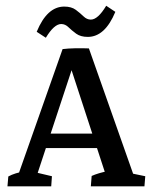

<svg xmlns="http://www.w3.org/2000/svg" viewBox="-20 -657 535 677"><path d="M293.5 -486.3 452.6 -35.2 428.7 -48.8 492.2 -35.6 489.3 0H300.3L303.2 -36.6Q326.2 -46.9 360.4 -53.7L353 -40L218.3 -452.6L200.7 -483.9Q220.2 -486.3 245.1 -486.8Q270 -487.3 293.5 -486.3ZM256.8 -483.4 108.9 -35.2 103 -49.8 163.1 -35.6 160.6 0H6.3L9.3 -34.7Q20.5 -41 35.6 -45.7Q50.8 -50.3 67.4 -53.2L42.5 -35.2L200.7 -483.9ZM114.7 -134.8 130.9 -186H346.7L363.3 -134.8ZM141.6 -523.9 109.4 -544.9Q146 -633.8 206.5 -633.8Q231.9 -633.8 247.3 -622.3Q262.7 -610.8 274.4 -599.4Q286.1 -587.9 300.3 -587.9Q325.2 -587.9 354.5 -636.7L386.7 -615.2Q350.1 -526.9 289.6 -526.9Q264.2 -526.9 248.5 -538.3Q232.9 -549.8 221.4 -561Q210 -572.3 195.8 -572.3Q170.9 -572.3 141.6 -523.9Z"/></svg>

Font: Markazi Text Medium
Style: Regular
Weight: 500
Designer: Borna Izadpanah (Arabic designer), Fiona Ross (Arabic design director) and Florian Runge (Latin designer)
Foundry: Borna Izadpanah and Florian Runge
Version: Version 1.001